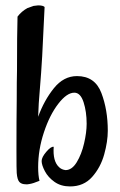

<svg xmlns="http://www.w3.org/2000/svg" viewBox="-20 -669 438 700"><path d="M131.8 -82Q131.8 -95.7 148.9 -115.7Q166 -135.7 175.8 -133.8Q171.9 -81.1 195.3 -59.6Q204.1 -50.8 218.8 -48.8Q242.2 -48.8 259.8 -77.6Q277.3 -106.4 286.6 -146.5Q295.9 -186.5 295.9 -217.8Q295.9 -261.7 284.7 -296.4Q273.4 -331.1 251 -331.1Q223.6 -331.1 192.4 -290.5Q161.1 -250 140.1 -186.5Q119.1 -123 119.1 -59.6Q119.1 -29.3 124 -9.8Q100.6 0 86.9 2Q77.1 3.9 74.2 2.9Q58.6 2.9 50.8 -5.4Q43 -13.7 41 -38.1Q40 -44.9 40 -124Q40 -234.4 41 -303.7Q41 -377.9 42 -411.1Q42 -547.9 43.9 -608.4Q58.6 -627.9 80.1 -639.6Q92.8 -644.5 102.5 -647.5L119.1 -649.4Q136.7 -649.4 142.6 -643.6L133.8 -463.9L129.9 -403.3L124 -327.1Q121.1 -299.8 119.1 -243.2Q140.6 -302.7 176.3 -347.2Q211.9 -391.6 260.7 -391.6Q326.2 -391.6 349.6 -330.1Q373 -268.6 373 -192.4Q373 -153.3 359.9 -106Q346.7 -58.6 315.9 -23.9Q285.2 10.7 235.4 10.7Q202.1 10.7 178.7 -5.9Q155.3 -22.5 143.6 -44.9Q131.8 -67.4 131.8 -82Z"/></svg>

Font: BKP Parklife Text
Style: Regular
Weight: 400
Designer: Font Diner, Inc.; LA MECHKY PLUS GmbH
Foundry: Font Diner, Inc.; LA MECHKY PLUS GmbH
Version: Version 1.007